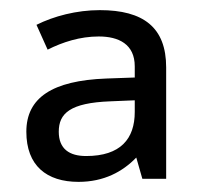

<svg xmlns="http://www.w3.org/2000/svg" viewBox="-20 -742 397 379"><path d="M177 -722C131 -722 86 -710 52 -693L74 -644C104 -659 138 -670 175 -670C214 -670 246 -655 246 -611V-589L190 -587C83 -583 32 -549 32 -482C32 -415 72 -383 135 -383C185 -383 222 -403 249 -431L261 -389H308V-609C308 -688 263 -722 177 -722ZM198 -542 246 -544V-521C246 -468 218 -434 150 -434C117 -434 96 -448 96 -482C96 -518 118 -539 198 -542Z"/></svg>

Font: Noto Sans Arabic
Style: Regular
Weight: 400
Designer: Monotype Design Team, Nadine Chahine, Nizar Qandah and Khaled Hosny
Foundry: Monotype Imaging Inc.
Version: Version 2.012